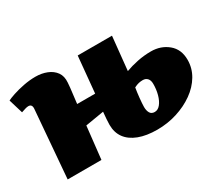

<svg xmlns="http://www.w3.org/2000/svg" viewBox="-102 -746 1101 970"><g transform="rotate(-30 448.0 -261.0)"><path d="M614 -517 594 -322Q626 -334 665 -342Q704 -350 744 -350Q802 -350 843 -316Q884 -282 884 -221Q884 -172 859 -130Q834 -88 790.5 -57Q747 -26 691.5 -8.5Q636 9 576 9Q513 9 468.5 -8Q424 -25 401 -56.5Q378 -88 378 -133Q378 -144 379.5 -166.5Q381 -189 383 -207L275 -189L254 0H57L89 -389Q91 -405 86 -412.5Q81 -420 70 -420Q62 -420 52 -417Q42 -414 27 -409L2 -492Q13 -498 41 -507.5Q69 -517 105 -524Q141 -531 175 -531Q211 -531 241 -519Q271 -507 288 -483.5Q305 -460 302 -423Q300 -394 296 -364.5Q292 -335 289 -306H394L414 -517ZM585 -232Q583 -220 581 -205.5Q579 -191 577.5 -175.5Q576 -160 575 -146.5Q574 -133 574 -124Q574 -103 582 -89Q590 -75 609 -75Q628 -75 642.5 -93Q657 -111 665 -140Q673 -169 673 -202Q673 -223 663 -234Q653 -245 636 -245Q624 -245 612.5 -242.5Q601 -240 585 -232Z"/></g></svg>

Font: Literata Black
Style: Italic
Weight: 900
Italic angle: -2°
Designer: Latin by Veronika Burian and Jose Scaglione. Greek by Irene Vlachou. Cyrillic by Vera Evstafieva
Foundry: TypeTogether
Version: Version 3.002